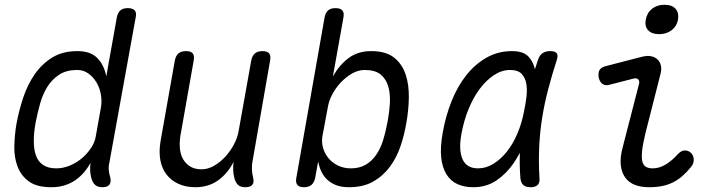

<svg xmlns="http://www.w3.org/2000/svg" viewBox="-20 -774 3040 804"><path d="M438 -93Q434 -77 435.5 -61.5Q437 -46 442 -30Q446 -10 437.5 0Q429 10 409 10Q389 10 378 0Q367 -10 362 -30Q358 -46 357.5 -60.5Q357 -75 359 -92Q347 -70 331 -51.5Q315 -33 295.5 -19.5Q276 -6 251 2Q226 10 195 10Q135 10 102 -13.5Q69 -37 54 -75.5Q39 -114 40 -161.5Q41 -209 49 -256Q59 -310 77 -364.5Q95 -419 125 -462.5Q155 -506 198.5 -533Q242 -560 304 -560Q359 -560 387.5 -531Q416 -502 425 -454L469 -700Q473 -721 484 -730.5Q495 -740 515 -740Q535 -740 544 -730.5Q553 -721 548 -700ZM216 -69Q244 -69 272 -80.5Q300 -92 322.5 -111Q345 -130 361 -154Q377 -178 381 -203L403 -326Q407 -351 402.5 -378Q398 -405 384.5 -428Q371 -451 350.5 -466Q330 -481 303 -481Q259 -481 229 -462Q199 -443 179 -411.5Q159 -380 148 -340.5Q137 -301 129 -260Q122 -221 121.5 -186Q121 -151 130 -124.5Q139 -98 160 -83.5Q181 -69 216 -69Z M1008 10Q987 10 976.5 0Q966 -10 961 -30Q957 -46 956.5 -62.5Q956 -79 958 -96Q933 -47 893 -18.5Q853 10 798 10Q758 10 727.5 -4Q697 -18 677.5 -43Q658 -68 651.5 -103Q645 -138 652 -181L712 -520Q716 -541 727.5 -550.5Q739 -560 759 -560Q779 -560 787 -550.5Q795 -541 791 -520L735 -203Q731 -176 733.5 -151Q736 -126 747 -107Q758 -88 777 -76.5Q796 -65 824 -65Q851 -65 877.5 -80.5Q904 -96 925 -119.5Q946 -143 960.5 -171Q975 -199 979 -224L1032 -520Q1036 -541 1047.5 -550.5Q1059 -560 1079 -560Q1099 -560 1107 -550.5Q1115 -541 1111 -520L1037 -96Q1034 -80 1035 -63Q1036 -46 1040 -30Q1045 -10 1036.5 0Q1028 10 1008 10Z M1253 10Q1233 10 1225 0Q1217 -10 1221 -30L1339 -700Q1343 -721 1354 -730.5Q1365 -740 1385 -740Q1405 -740 1413.5 -730.5Q1422 -721 1418 -700L1374 -454Q1401 -502 1440 -531Q1479 -560 1534 -560Q1596 -560 1630 -533Q1664 -506 1678.5 -462.5Q1693 -419 1692 -364.5Q1691 -310 1681 -256Q1673 -209 1657 -161.5Q1641 -114 1612.5 -75.5Q1584 -37 1542.5 -13.5Q1501 10 1441 10Q1410 10 1388 1.5Q1366 -7 1350.5 -21.5Q1335 -36 1326 -55Q1317 -74 1312 -97L1300 -30Q1296 -10 1284.5 0Q1273 10 1253 10ZM1449 -69Q1484 -69 1510 -83.5Q1536 -98 1554.5 -124.5Q1573 -151 1584 -186Q1595 -221 1602 -260Q1610 -301 1612.5 -340.5Q1615 -380 1606 -411.5Q1597 -443 1574 -462Q1551 -481 1507 -481Q1480 -481 1454 -466Q1428 -451 1406.5 -428Q1385 -405 1371 -378Q1357 -351 1353 -326L1330 -203Q1326 -178 1333 -154Q1340 -130 1356 -111Q1372 -92 1396 -80.5Q1420 -69 1449 -69Z M1962 10Q1924 10 1895.5 -3Q1867 -16 1849.5 -44Q1832 -72 1827.5 -115Q1823 -158 1834 -219Q1846 -288 1871 -350.5Q1896 -413 1933 -459.5Q1970 -506 2018 -533Q2066 -560 2124 -560Q2172 -560 2194 -536Q2213 -515 2220 -484Q2226 -502 2232 -521Q2239 -543 2252 -551.5Q2265 -560 2284 -560Q2305 -560 2311.5 -550.5Q2318 -541 2311 -521Q2291 -459 2275.5 -400Q2260 -341 2250.5 -282Q2241 -223 2238 -160.5Q2235 -98 2239 -29Q2241 -9 2231.5 0.5Q2222 10 2201.5 10Q2181 10 2171 0.5Q2161 -9 2159 -29Q2155 -84 2157 -134Q2146 -114 2133 -94Q2103 -49 2060.5 -19.5Q2018 10 1962 10ZM1982 -69Q2015 -69 2046 -88Q2077 -107 2102.5 -139Q2128 -171 2146.5 -214.5Q2165 -258 2174 -306Q2180 -333 2184 -363.5Q2188 -394 2184.5 -420Q2181 -446 2165.5 -463.5Q2150 -481 2116 -481Q2081 -481 2048.5 -459.5Q2016 -438 1989 -402Q1962 -366 1942 -317Q1922 -268 1912 -212Q1900 -145 1917 -107Q1934 -69 1982 -69Z M2532 -419Q2515 -414 2503 -422.5Q2491 -431 2487 -450Q2484 -470 2491 -481.5Q2498 -493 2520 -498L2667 -536Q2690 -542 2706.5 -538.5Q2723 -535 2733.5 -525Q2744 -515 2747.5 -499.5Q2751 -484 2746 -465L2683 -217Q2672 -172 2669 -143.5Q2666 -115 2669.5 -99Q2673 -83 2684 -76Q2695 -69 2713 -69Q2742 -69 2769 -86Q2796 -103 2818 -128Q2833 -144 2847.5 -144Q2862 -144 2872 -135Q2884 -125 2885 -107Q2886 -89 2873 -74Q2855 -52 2836.5 -36Q2818 -20 2797.5 -10Q2777 0 2753 5Q2729 10 2698 10Q2665 10 2639.5 0.5Q2614 -9 2598.5 -30Q2583 -51 2579.5 -83Q2576 -115 2588 -159L2656 -423Q2659 -436 2652 -442Q2645 -448 2633 -445ZM2740 -631Q2709 -631 2694 -647.5Q2679 -664 2684 -691Q2689 -720 2710 -737Q2731 -754 2762 -754Q2794 -754 2809 -737Q2824 -720 2819 -691Q2814 -664 2792.5 -647.5Q2771 -631 2740 -631Z"/></svg>

Font: Maple Mono NL Light
Style: Italic
Weight: 300
Italic angle: -10°
Monospace: yes
Designer: subframe7536
Version: Version 7.000